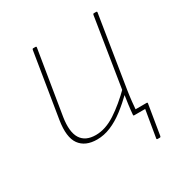

<svg xmlns="http://www.w3.org/2000/svg" viewBox="-148 -592 806 847"><g transform="rotate(-30 254.5 -168.5)"><path d="M414 142Q408 142 409 137L432 0H379L394 -20H451Q456 -20 455 -15L430 137Q429 142 425 142ZM182 11Q122 11 94.5 -27Q67 -65 80 -147L133 -474Q134 -479 138 -479H149Q155 -479 154 -474L101 -150Q90 -79 112 -44Q134 -9 187 -9Q236 -9 287.5 -42.5Q339 -76 395 -132L392 -106Q356 -71 321.5 -44.5Q287 -18 252 -3.5Q217 11 182 11ZM376 0Q372 0 372 -3Q374 -29 377.5 -54.5Q381 -80 385 -106V-116L442 -474Q443 -479 447 -479H458Q464 -479 463 -474L405 -111Q401 -86 398 -57.5Q395 -29 393 -3Q393 0 389 0Z"/></g></svg>

Font: Sofia Sans Semi Condensed Thin
Style: Italic
Weight: 250
Italic angle: -9°
Version: Version 4.100